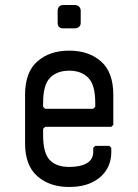

<svg xmlns="http://www.w3.org/2000/svg" viewBox="-20 -730 552 766"><path d="M256 16Q178 16 129 -27Q80 -70 80 -158V-352Q80 -442 129 -485Q178 -528 256 -528Q334 -528 383 -485Q432 -442 432 -352V-232L424 -224H160L152 -216V-190Q152 -120 178 -92Q204 -64 257 -64Q301 -64 326.5 -79Q352 -94 352 -124V-140L360 -148H416L424 -140V-124Q424 -82 403.5 -50.5Q383 -19 345.5 -1.5Q308 16 256 16ZM160 -296H352L360 -304V-320Q360 -392 332 -420Q304 -448 256 -448Q208 -448 180 -420Q152 -392 152 -320V-304ZM232 -617Q210 -617 210 -639V-687Q210 -697 216 -703.5Q222 -710 232 -710H279Q289 -710 295.5 -703.5Q302 -697 302 -687V-639Q302 -629 295.5 -623Q289 -617 279 -617Z"/></svg>

Font: Hasubi Mono
Style: Regular
Weight: 400
Designer: Eli Heuer
Foundry: Eli Heuer
Version: Version 1.000